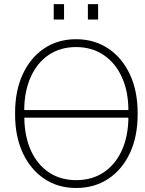

<svg xmlns="http://www.w3.org/2000/svg" viewBox="-20 -914 713 944"><path d="M354.5 10.3Q265.1 10.3 197.5 -35.2Q129.9 -80.6 92 -161.9Q54.2 -243.2 54.2 -351.1V-359.9Q54.2 -467.3 91.8 -548.8Q129.4 -630.4 197 -675.8Q264.6 -721.2 354 -721.2Q443.4 -721.2 511.7 -675.8Q580.1 -630.4 618.4 -548.8Q656.7 -467.3 656.7 -359.9V-351.1Q656.7 -242.7 618.7 -161.4Q580.6 -80.1 512.5 -34.9Q444.3 10.3 354.5 10.3ZM354.5 -28.3Q432.1 -28.3 489.3 -66.2Q546.4 -104 578.1 -172.6Q609.9 -241.2 611.3 -333L609.9 -335.4H100.6L99.6 -333Q101.1 -241.2 132.6 -172.6Q164.1 -104 220.9 -66.2Q277.8 -28.3 354.5 -28.3ZM100.6 -373H610.4L611.3 -375.5Q610.4 -467.3 578.4 -536.4Q546.4 -605.5 488.8 -644Q431.2 -682.6 354 -682.6Q276.9 -682.6 220 -644.3Q163.1 -606 131.6 -536.6Q100.1 -467.3 99.1 -375.5ZM412.1 -817.9V-893.6H462.4V-817.9ZM244.1 -817.9V-893.6H294.9V-817.9Z"/></svg>

Font: Roboto Slab ExtraLight
Style: Regular
Weight: 250
Designer: Google
Version: Version 2.000; ttfautohint (v1.8.1.43-b0c9)